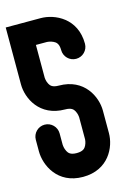

<svg xmlns="http://www.w3.org/2000/svg" viewBox="-119 -777 594 838"><g transform="rotate(-15 178.0 -358.5)"><path d="M308.3 -155V-257.2C308.3 -319.2 266 -412.3 150.4 -412.3C121.7 -412.3 113.6 -422.8 108.3 -432.2C101 -445.2 100.2 -459.5 100.1 -460.9V-609.6H150.3C150.3 -609.6 164.6 -609.1 178.4 -602.3C188.9 -597.1 200.7 -588.9 200.7 -559.3C200.7 -529.6 224.8 -505.5 254.5 -505.5C284.2 -505.5 308.3 -529.6 308.3 -559.3C308.3 -674.9 213.5 -717.2 150.4 -717.2H-7.5V-459.9C-7.5 -397.9 34.8 -304.8 150.4 -304.7C179.1 -304.7 187.2 -294.2 192.5 -284.8C199.8 -271.8 200.6 -257.5 200.7 -256.1V-156.1C200.7 -156.1 200.2 -142.3 193.4 -129C188.2 -118.9 180 -107.5 150.4 -107.5C121.7 -107.5 113.6 -118.4 108.3 -128.2C101 -141.7 100.2 -156.5 100.1 -158V-209.9C100.1 -239.6 76 -263.7 46.3 -263.7C16.6 -263.7 -7.5 -239.6 -7.5 -209.9V-157.8C-7.5 -94.7 34.8 0.1 150.4 0.1C266.1 0.1 308.3 -93 308.3 -155Z"/></g></svg>

Font: Cactron
Style: Bold
Weight: 900
Version: Version 1.0